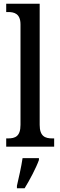

<svg xmlns="http://www.w3.org/2000/svg" viewBox="-20 -780 321 1021"><path d="M13 0H268V-44H258C220 -44 191 -55 191 -116V-760H13V-716H23C55 -716 89 -708 89 -650V-116C89 -55 61 -44 23 -44H13ZM70 208V221H111C137 179 172 113 187 71V61H100C93 109 80 164 70 208Z"/></svg>

Font: Noto Serif Thai Condensed Medium
Style: Regular
Weight: 500
Width: 3
Designer: Monotype Design Team
Foundry: Monotype Imaging Inc.
Version: Version 2.002